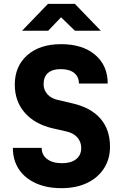

<svg xmlns="http://www.w3.org/2000/svg" viewBox="-20 -970 640 1000"><path d="M300 10Q223 10 166 -16Q109 -42 78 -89Q47 -136 47 -200H197Q197 -163 225.5 -141.5Q254 -120 303 -120Q350 -120 376.5 -141Q403 -162 403 -199Q403 -231 383 -254Q363 -277 327 -285L253 -302Q160 -324 108.5 -383.5Q57 -443 57 -529Q57 -625 122 -682.5Q187 -740 298 -740Q410 -740 475.5 -684.5Q541 -629 541 -535H391Q391 -570 366.5 -590Q342 -610 296 -610Q253 -610 230 -590Q207 -570 207 -531Q207 -502 226.5 -479.5Q246 -457 283 -449L356 -432Q453 -410 503 -352.5Q553 -295 553 -206Q553 -142 521.5 -93Q490 -44 433.5 -17Q377 10 300 10ZM95 -810 230 -950H370L505 -810H370L298 -880L231 -810Z"/></svg>

Font: NKDuy Mono ExtraBold
Style: Regular
Weight: 800
Monospace: yes
Designer: NKDuy
Foundry: NKDuy
Version: Version 2.251; ttfautohint (v1.8.4.7-5d5b)